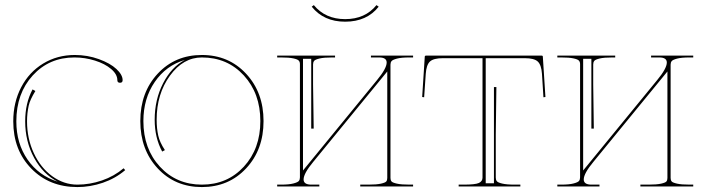

<svg xmlns="http://www.w3.org/2000/svg" viewBox="-20 -741 2802 763"><path d="M287.6 2.4Q176.3 2.4 104.5 -71Q32.7 -144.5 32.7 -258.8Q32.7 -334 64.2 -394.3Q95.7 -454.6 151.6 -488.5Q207.5 -522.5 277.3 -522.5Q327.6 -522.5 372.8 -506.1Q418 -489.7 442.6 -466.8Q467.3 -443.8 467.3 -422.4Q467.3 -412.1 457 -412.1Q446.3 -412.1 446.3 -422.4Q446.3 -445.8 421.6 -466.8Q397 -487.8 357.4 -500.2Q317.9 -512.7 275.9 -512.7Q175.3 -512.7 110.1 -441.2Q44.9 -369.6 44.9 -258.8Q44.9 -170.9 89.6 -106.7Q134.3 -42.5 209.5 -19Q151.4 -48.3 115.7 -113.5Q80.1 -178.7 80.1 -258.8Q80.1 -331.5 109.4 -385.7L120.6 -379.4Q99.1 -344.2 94.2 -321.8Q87.4 -291.5 87.4 -258.8Q87.4 -190.4 114.3 -132.6Q141.1 -74.7 187.3 -41Q233.4 -7.3 287.6 -7.3Q336.9 -7.3 385.3 -23.9Q433.6 -40.5 471.2 -72.3L477.5 -64.9Q438.5 -31.7 388.4 -14.6Q338.4 2.4 287.6 2.4Z M537.6 -259.8Q537.6 -374 606.7 -448.2Q675.8 -522.5 782.2 -522.5Q888.7 -522.5 958 -448Q1027.3 -373.5 1027.3 -259.8Q1027.3 -146 958 -71.8Q888.7 2.4 782.2 2.4Q675.8 2.4 606.7 -71.8Q537.6 -146 537.6 -259.8ZM782.2 -512.7Q708 -512.7 655.3 -440.2Q602.5 -367.7 602.5 -265.1Q602.5 -230.5 608.9 -202.1Q614.7 -175.8 635.3 -144.5L624.5 -138.7Q594.7 -193.8 594.7 -265.1Q594.7 -345.2 628.2 -410.2Q661.6 -475.1 714.8 -502.9Q640.1 -481 595 -415.3Q549.8 -349.6 549.8 -259.8Q549.8 -149.9 615.5 -78.6Q681.2 -7.3 782.2 -7.3Q883.3 -7.3 949 -78.6Q1014.6 -149.9 1014.6 -259.8Q1014.6 -369.6 949 -441.2Q883.3 -512.7 782.2 -512.7Z M1081.5 0V-7.3H1096.7Q1128.9 -7.3 1146.2 -12Q1163.6 -16.6 1167.7 -22Q1171.9 -27.3 1171.9 -36.1V-486.3Q1171.9 -495.1 1167.2 -500.2Q1162.6 -505.4 1145.5 -509Q1128.4 -512.7 1096.7 -512.7H1081.5V-520H1311.5V-512.7H1299.3Q1267.1 -512.7 1249.8 -508.5Q1232.4 -504.4 1228.3 -499Q1224.1 -493.7 1224.1 -484.9V-405.3L1226.6 -230H1216.8V-507.3H1184.1V-63.5L1478 -422.4Q1516.6 -468.8 1516.6 -492.7Q1516.6 -512.7 1486.3 -512.7H1454.1V-520H1621.6V-512.7H1606.9Q1574.7 -512.7 1557.4 -508.1Q1540 -503.4 1535.9 -498Q1531.7 -492.7 1531.7 -483.9V-33.7Q1531.7 -24.9 1535.9 -20Q1540 -15.1 1557.4 -11.2Q1574.7 -7.3 1606.9 -7.3H1621.6V0H1411.6V-7.3H1444.3Q1476.6 -7.3 1493.9 -11.2Q1511.2 -15.1 1515.1 -20Q1519 -24.9 1519 -33.7V-457L1225.1 -98.1Q1186.5 -51.8 1186.5 -27.8Q1186.5 -7.3 1217.3 -7.3H1249V0ZM1351.6 -665Q1431.2 -665 1476.1 -720.7L1484.9 -714.4Q1437.5 -654.8 1351.6 -654.8Q1266.6 -654.8 1218.8 -714.4L1227.1 -720.7Q1272.9 -665 1351.6 -665Z M1802.7 0V-7.3H1822.8Q1868.7 -7.3 1883.1 -13.9Q1897.5 -20.5 1897.5 -35.2V-509.8H1740.2Q1703.1 -509.8 1688.7 -496.6Q1674.3 -483.4 1671.9 -447.3L1665.5 -354.5L1657.7 -355.5L1668 -515.6Q1668 -520 1673.3 -520H2132.3Q2137.2 -520 2137.2 -515.6L2147.5 -355.5L2139.6 -354.5L2133.8 -447.3Q2131.3 -483.4 2116.9 -496.6Q2102.5 -509.8 2065.4 -509.8H1910.2V-12.7H1942.9V-395H1952.6Q1950.2 -245.6 1950.2 -205.6V-35.2Q1950.2 -26.4 1954.3 -21Q1958.5 -15.6 1975.8 -11.5Q1993.2 -7.3 2025.4 -7.3H2047.9V0Z M2297.4 -63.5 2591.3 -422.4Q2629.9 -468.8 2629.9 -492.7Q2629.9 -512.7 2599.6 -512.7H2567.4V-520H2734.9V-512.7H2720.2Q2688 -512.7 2670.7 -508.1Q2653.3 -503.4 2649.2 -498Q2645 -492.7 2645 -483.9V-33.7Q2645 -24.9 2649.2 -20Q2653.3 -15.1 2670.7 -11.2Q2688 -7.3 2720.2 -7.3H2734.9V0H2524.9V-7.3H2557.6Q2589.8 -7.3 2607.2 -11.2Q2624.5 -15.1 2628.4 -20Q2632.3 -24.9 2632.3 -33.7V-457L2338.4 -98.1Q2299.8 -51.8 2299.8 -27.8Q2299.8 -7.3 2330.6 -7.3H2362.3V0H2194.8V-7.3H2210Q2242.2 -7.3 2259.5 -12Q2276.9 -16.6 2281 -22Q2285.2 -27.3 2285.2 -36.1V-486.3Q2285.2 -495.1 2280.5 -500.2Q2275.9 -505.4 2258.8 -509Q2241.7 -512.7 2210 -512.7H2194.8V-520H2424.8V-512.7H2412.6Q2380.4 -512.7 2363 -508.5Q2345.7 -504.4 2341.6 -499Q2337.4 -493.7 2337.4 -484.9V-405.3L2339.8 -230H2330.1V-507.3H2297.4Z"/></svg>

Font: ZnikomitNo25
Style: Regular
Weight: 100
Designer: gluk
Foundry: gluk
Version: Version 0.56